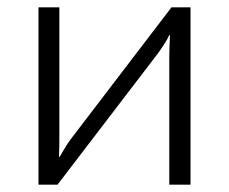

<svg xmlns="http://www.w3.org/2000/svg" viewBox="-20 -504 625 524"><path d="M500 0V-484H448L176 -128C165 -114 153 -94 143 -76H141C142 -98 142 -117 142 -138V-484H85V0H137L410 -357C421 -372 434 -391 442 -408H444C443 -387 442 -368 442 -348V0Z"/></svg>

Font: SnT
Style: Regular
Weight: 300
Designer: Natanael Gama
Version: Version 1.001;PS 001.001;hotconv 1.0.70;makeotf.lib2.5.58329